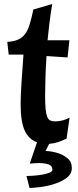

<svg xmlns="http://www.w3.org/2000/svg" viewBox="-20 -699 387 949"><path d="M16 -492Q49 -494 70 -503.5Q91 -513 104.5 -531.5Q118 -550 127 -580Q136 -610 145 -652L238 -679Q229 -624 224 -582Q219 -540 215 -500H323L314 -415L210 -422Q206 -362 204.5 -311.5Q203 -261 203 -225Q203 -184 205.5 -159.5Q208 -135 213.5 -121.5Q219 -108 228.5 -103.5Q238 -99 253 -99Q273 -99 292 -104.5Q311 -110 324 -118L309 -14Q286 -3 267 3.5Q248 10 223 12L205 47Q241 49 270 59Q294 67 314.5 84Q335 101 335 131Q335 161 309.5 180Q284 199 249.5 210Q215 221 180 225.5Q145 230 126 230L111 171Q123 171 144.5 169.5Q166 168 187 164.5Q208 161 223.5 155Q239 149 239 140Q239 120 219.5 113.5Q200 107 174 107Q149 107 127 110L163 4Q122 -10 102 -54Q82 -98 82 -184Q82 -229 86.5 -294Q91 -359 96 -429H23Z"/></svg>

Font: CantoraOne
Style: Regular
Weight: 400
Designer: Pablo Impallari, Rodrigo Fuenzalida
Foundry: Pablo Impallari
Version: Version 1.001; ttfautohint (v0.8) -G 200 -r 50